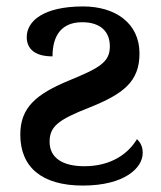

<svg xmlns="http://www.w3.org/2000/svg" viewBox="-20 -566 501 596"><path d="M237 10C367 10 423 -45 423 -91C423 -111 416 -124 405 -134C379 -90 326 -50 242 -50C174 -50 134 -76 134 -126C134 -173 160 -194 257 -232C362 -274 413 -312 413 -400C413 -495 337 -546 238 -546C114 -546 63 -500 63 -451C63 -413 90 -391 143 -391C143 -458 173 -497 235 -497C292 -497 321 -468 321 -422C321 -373 289 -355 194 -316C93 -274 43 -233 43 -148C43 -47 110 10 237 10Z"/></svg>

Font: Noto Serif Medium
Style: Regular
Weight: 500
Designer: Monotype Design Team
Foundry: Monotype Imaging Inc.
Version: Version 2.013